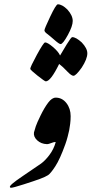

<svg xmlns="http://www.w3.org/2000/svg" viewBox="-20 -885 432 905"><path d="M288.1 -205.6Q262.7 -134.8 240.7 -101.1Q218.8 -67.4 206.3 -59.3Q193.8 -51.3 168.9 -42Q144 -32.7 93 -16.4Q42 0 32.7 0Q26.9 0 26.9 -2.9Q21 -10.7 87.6 -55.4Q154.3 -100.1 173.6 -114Q192.9 -127.9 213.1 -154.8Q233.4 -181.6 242.7 -215.3Q237.3 -215.8 232.2 -214.4Q227.1 -212.9 221.9 -210.9Q216.8 -209 211.4 -207.3Q206.1 -205.6 201.2 -205.6Q173.8 -206.5 155.5 -223.4Q137.2 -240.2 140.1 -260.7Q143.1 -272.9 148.7 -289.6Q154.3 -306.2 171.9 -342Q189.5 -377.9 207.3 -401.4Q225.1 -424.8 242.7 -424.8Q272.9 -424.8 293 -399.2Q313 -373.5 313 -337.4Q313 -319.3 310.8 -301.3Q308.6 -283.2 306.2 -271.2Q303.7 -259.3 298.8 -240.5Q293.9 -221.7 288.1 -205.6ZM122.6 -560.5Q122.6 -569.3 153.8 -626.7Q185.1 -684.1 192.4 -685.1Q204.1 -685.1 229.2 -663.8Q254.4 -642.6 263.2 -623.5Q279.3 -649.9 293.9 -674.8Q315.4 -710 320.3 -710Q337.9 -710 365.2 -685.1Q391.6 -657.2 391.6 -633.8Q391.6 -606.9 365.2 -566.4Q337.9 -527.8 326.2 -527.8Q316.9 -527.8 299.3 -545.9Q274.9 -571.8 258.8 -583.5Q218.8 -501.5 195.8 -501.5Q190.9 -501.5 156.7 -528.6Q122.6 -555.7 122.6 -560.5ZM189.5 -742.2Q189.5 -749.5 216.6 -806.6Q243.7 -863.8 252.4 -864.7Q272.9 -864.7 297.9 -839.8Q322.8 -812 322.8 -786.1Q322.8 -762.2 299.6 -719.7Q276.4 -677.2 265.6 -677.2Q258.8 -677.2 236.1 -697.3Q213.4 -717.3 201.4 -726.1Q189.5 -734.9 189.5 -742.2Z"/></svg>

Font: IranNastaliq
Style: Regular
Weight: 400
Designer: Hossein Zahedi
Version: Version 1.5